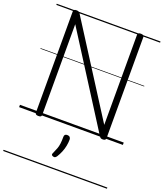

<svg xmlns="http://www.w3.org/2000/svg" viewBox="-215 -1029 1318 1544"><g transform="rotate(20 444.0 -257.5)"><path d="M169 14Q142 14 142 -5V-871Q142 -881 148.5 -885.5Q155 -890 168 -890Q180 -890 186.5 -886.5Q193 -883 199 -874L692 -100V-871Q692 -881 698.5 -885.5Q705 -890 719 -890Q746 -890 746 -871V-5Q746 5 739 9.5Q732 14 720 14Q709 14 703 10.5Q697 7 691 -2L196 -781V-5Q196 5 190 9.5Q184 14 169 14ZM391 279Q380 275 378.5 268.5Q377 262 384 249Q396 223 403 203.5Q410 184 413 160.5Q416 137 416 102Q416 91 422 84.5Q428 78 441 78Q456 78 463.5 86Q471 94 471 106Q471 133 465.5 161Q460 189 449 215.5Q438 242 423 266Q416 276 409 279.5Q402 283 391 279ZM0 365H888V375H0ZM0 -20H888V0H0ZM0 -505H888V-500H0ZM0 -885H888V-875H0Z"/></g></svg>

Font: Playwrite IT Moderna Guides
Style: Regular
Weight: 400
Designer: Veronika Burian, José Scaglione
Foundry: TypeTogether
Version: Version 1.003